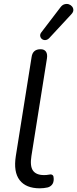

<svg xmlns="http://www.w3.org/2000/svg" viewBox="-20 -967 400 995"><path d="M186.4 8.9Q114.5 8.9 81.8 -33.5Q49 -76 62 -158.5L143.8 -671.7Q149.6 -711.9 190.3 -711.9Q209.3 -711.9 218 -699.6Q226.7 -687.2 223.3 -664.4L142.9 -159Q134.4 -106 151 -82.8Q167.6 -59.7 208 -59.7Q221.7 -59.7 229.5 -61.4Q237.3 -63.2 242.2 -63.2Q249.6 -63.2 254 -58.3Q258.4 -53.4 258.4 -39.3Q258.4 -20.3 249.3 -9.6Q240.2 1.1 226.4 4.5Q218.4 6.5 206.8 7.7Q195.2 8.9 186.4 8.9ZM349.1 -892.5 235 -769.4Q225.7 -760.1 215.5 -759.4Q205.2 -758.6 197.7 -764.4Q190.1 -770.3 188.4 -779.8Q186.6 -789.3 194 -799.1L293.3 -929.1Q302.6 -941.8 314.6 -945Q326.6 -948.2 336.8 -944.8Q347.1 -941.3 353.7 -933.1Q360.3 -924.8 360.1 -914.3Q359.9 -903.8 349.1 -892.5Z"/></svg>

Font: Nunito Variable Extra Light
Style: Italic
Weight: 200
Italic angle: -9°
Designer: Vernon Adams
Foundry: Vernon Adams
Version: Version 3.602